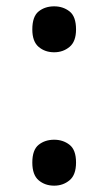

<svg xmlns="http://www.w3.org/2000/svg" viewBox="-20 -572 343 606"><path d="M151 -407Q122 -407 102 -424Q82 -441 82 -479Q82 -520 102 -536Q122 -552 151 -552Q179 -552 199.5 -536Q220 -520 220 -479Q220 -441 199.5 -424Q179 -407 151 -407ZM151 14Q122 14 102 -3Q82 -20 82 -59Q82 -99 102 -115Q122 -131 151 -131Q179 -131 199.5 -115Q220 -99 220 -59Q220 -20 199.5 -3Q179 14 151 14Z"/></svg>

Font: Noto Sans Bengali Medium
Style: Regular
Weight: 500
Designer: Jelle Bosma - Monotype Design Team
Foundry: Monotype Imaging Inc.
Version: Version 2.003; ttfautohint (v1.8.4.7-5d5b)